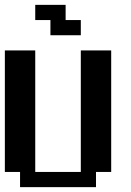

<svg xmlns="http://www.w3.org/2000/svg" viewBox="-20 -770 540 790"><path d="M125 -750H250V-687.5H312.5V-625H187.5V-687.5H125ZM0 -562.5H125V-62.5H312.5V-562.5H437.5V-62.5H375V0H62.5V-62.5H0Z"/></svg>

Font: NeoDunggeunmo
Style: Regular
Weight: 400
Monospace: yes
Version: Version 1.600